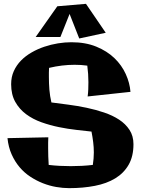

<svg xmlns="http://www.w3.org/2000/svg" viewBox="-20 -956 738 1001"><path d="M675.8 -204.1Q675.8 -140.6 650.6 -96.9Q625.5 -53.2 580.8 -26.1Q536.1 1 474.6 12.9Q413.1 24.9 340.8 24.9Q308.1 24.9 272.9 18.8Q237.8 12.7 203.6 -0.7Q169.4 -14.2 138.2 -34.7Q106.9 -55.2 82.3 -84.2Q57.6 -113.3 40.8 -150.9Q23.9 -188.5 19 -235.8L231.9 -240.2Q231 -226.6 231 -212.4Q231 -198.2 231 -183.1Q231 -140.6 233.9 -96.2Q262.7 -92.8 291.5 -91.3Q320.3 -89.8 349.1 -89.8Q377.9 -89.8 406.2 -91.3Q434.6 -92.8 463.9 -96.2Q466.3 -112.8 467.8 -128.7Q469.2 -144.5 469.2 -161.1Q469.2 -188 465.8 -215.3Q462.4 -242.7 457 -270Q422.9 -273.9 378.4 -278.8Q334 -283.7 287.4 -293.2Q240.7 -302.7 196 -318.6Q151.4 -334.5 116.2 -360.6Q81.1 -386.7 59.6 -424.8Q38.1 -462.9 38.1 -517.1Q38.1 -554.7 52 -585.4Q65.9 -616.2 89.6 -640.4Q113.3 -664.6 144.8 -682.6Q176.3 -700.7 211.2 -712.4Q246.1 -724.1 282.2 -730Q318.4 -735.8 352.1 -735.8Q425.8 -735.8 481.9 -712.9Q538.1 -689.9 576.4 -653.1Q614.7 -616.2 635.7 -569.8Q656.7 -523.4 660.2 -477.1L437 -453.1Q439.5 -471.7 440.2 -490.5Q440.9 -509.3 440.9 -527.8Q440.9 -570.3 435.1 -613.8Q418.5 -616.2 402.1 -617.2Q385.7 -618.2 369.1 -618.2Q303.2 -618.2 235.8 -602.1Q234.9 -589.8 234.9 -578.1Q234.9 -566.4 234.9 -555.2Q234.9 -521 237.5 -488Q240.2 -455.1 248 -421.9Q288.6 -416.5 335.9 -410.4Q383.3 -404.3 430.9 -394.3Q478.5 -384.3 522.7 -369.4Q566.9 -354.5 600.8 -332.3Q634.8 -310.1 655.3 -278.6Q675.8 -247.1 675.8 -204.1ZM531.2 -785.2 393.1 -755.4 342.8 -883.3 294.9 -763.2H166L278.8 -923.3L428.2 -936Z"/></svg>

Font: Galindo
Style: Regular
Weight: 400
Version: Version 1.000